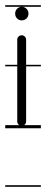

<svg xmlns="http://www.w3.org/2000/svg" viewBox="-22 -481 177 735"><path d="M44 -329V-233H-2V-227H44V-16C44 -10.2 46.9 -5.1 51.4 -2H-2V10H134.5V-2H70.6C75.1 -5.1 78 -10.2 78 -16V-227H134.5V-233H78V-329C78 -338.4 70.4 -346 61 -346C51.6 -346 44 -338.4 44 -329ZM-2 228V234H134.5V228ZM-2 -461V-455H61C47 -455 36 -443 36 -429C36 -414 47 -403 61 -403C76 -403 87 -414 87 -429C87 -443 76 -455 61 -455H134.5V-461Z"/></svg>

Font: LetsTraceRuled
Style: Medium
Weight: 500
Version: Version 003.000